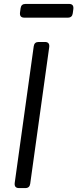

<svg xmlns="http://www.w3.org/2000/svg" viewBox="-20 -959 394 979"><path d="M77 0Q52 0 55 -26L152 -723Q155 -745 177 -745H209Q234 -745 231 -719L134 -22Q131 0 109 0ZM104 -869Q79 -869 82 -895L85 -917Q88 -939 110 -939H332Q357 -939 354 -913L351 -891Q348 -869 326 -869Z"/></svg>

Font: Pitagon Sans Text
Style: Italic
Weight: 400
Italic angle: -8°
Designer: Travis Tran
Foundry: Pitagon
Version: Version 1.001; ttfautohint (v1.8.4.7-5d5b);gftools[0.9.26]